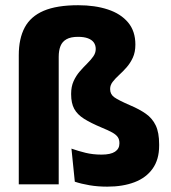

<svg xmlns="http://www.w3.org/2000/svg" viewBox="-20 -696 647 725"><path d="M50.9 0V-487.4Q50.9 -550.2 73.3 -592.2Q95.7 -634.2 145.1 -655.3Q194.5 -676.3 275.2 -676.3Q338.8 -676.3 387.4 -660.2Q436 -644.2 463.6 -611.3Q491.2 -578.4 491.2 -527.7Q491.2 -499 481.5 -478.1Q471.8 -457.2 457.7 -441.3Q443.6 -425.4 429.4 -412.5Q415.3 -399.6 405.6 -387.1Q395.9 -374.6 395.9 -360.5V-359.2Q395.9 -340.2 411.2 -329Q426.6 -317.8 471.8 -298.2Q506.3 -283.7 530.7 -266.5Q555.1 -249.4 568 -222.5Q580.9 -195.6 580.9 -151.3V-145.8Q580.9 -93.8 556.5 -59.4Q532.1 -24.9 488.2 -8.1Q444.2 8.8 384.9 8.8Q349.1 8.8 317.9 3.5Q286.8 -1.8 262.5 -9.9L249.8 -134.8Q275.8 -125.6 303.4 -118.9Q331 -112.2 363.5 -112.2Q397.7 -112.2 414.3 -123.2Q430.9 -134.3 430.9 -154V-156.2Q430.9 -169.4 424.6 -178.5Q418.4 -187.5 403.7 -195.8Q389 -204 363.5 -214.4Q322.5 -231.6 297.2 -247.6Q271.9 -263.6 260.2 -285.1Q248.6 -306.6 248.6 -340.1V-342.1Q248.6 -369 257.9 -389.6Q267.2 -410.1 281.1 -426.1Q295 -442.1 308.9 -455.8Q322.8 -469.6 332.1 -482.7Q341.5 -495.9 341.5 -510.9Q341.5 -525.4 334.1 -535.7Q326.7 -545.9 311.9 -551.4Q297.2 -556.9 274.6 -556.9Q247.2 -556.9 231.2 -547.9Q215.1 -538.9 208.4 -522.1Q201.7 -505.3 201.7 -481.5V0Z"/></svg>

Font: Anek Malayalam Medium
Style: Regular
Weight: 500
Designer: Maithili Shingre (Malayalam) & Yesha Goshar (Latin)
Foundry: Ek Type
Version: Version 1.003